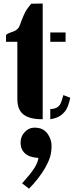

<svg xmlns="http://www.w3.org/2000/svg" viewBox="-20 -677 423 1102"><path d="M225.1 -656.7V7.3H221.2Q149.4 7.3 114.5 -20Q79.6 -47.4 79.6 -108.9V-437H14.6V-476.1Q22 -483.9 33.4 -487.8Q44.9 -491.7 56.6 -496.1Q85.4 -506.8 93.3 -531.2Q119.1 -602.5 133.8 -622.8Q148.4 -643.1 159.7 -655.8ZM268.6 -51.3Q308.1 -51.3 324.2 -76.7Q331.1 -87.9 335 -102.3Q338.9 -116.7 343.8 -131.3L383.3 -115.7Q371.1 -59.1 353 -37.8Q335 -16.6 315.7 -6.8Q296.4 2.9 268.6 7.3ZM268.6 -490.7H356.4V-437H268.6ZM106.9 375.5Q120.1 359.4 135.5 342Q150.9 324.7 164.1 306.6Q195.8 264.6 200.7 229.5Q148.9 226.6 123.5 203.4Q98.1 180.2 98.1 141.6Q98.1 106.9 121.1 82Q145.5 55.7 175.8 55.7Q206.1 55.7 223.4 64.9Q240.7 74.2 252.4 89.8Q275.9 122.1 275.9 159.7Q275.9 197.3 266.6 226.1Q257.3 254.9 240.2 284.7Q204.6 346.7 146.5 405.8Z"/></svg>

Font: Stardos Stencil
Style: Bold
Weight: 700
Designer: vernon adams
Foundry: vernon adams
Version: Version 1.000